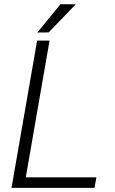

<svg xmlns="http://www.w3.org/2000/svg" viewBox="-20 -907 556 927"><path d="M160.2 -750 214.8 -750.5 345.7 -886.2 272 -886.7ZM219.2 -710.9H159.2L35.6 0H436.5L445.3 -50.8H104.5Z"/></svg>

Font: Roboto Light
Style: Italic
Weight: 300
Italic angle: -12°
Designer: Google
Version: Version 2.137; 2017